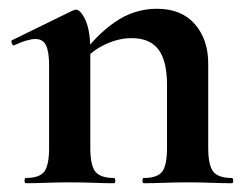

<svg xmlns="http://www.w3.org/2000/svg" viewBox="-20 -418 566 438"><path d="M308 0Q305 0 305 -6Q305 -12 308 -12Q339 -12 350 -26.5Q361 -41 361 -81V-225Q361 -279 341.5 -305Q322 -331 280 -331Q250 -331 218.5 -316Q187 -301 168 -275L163 -287Q198 -337 242 -367.5Q286 -398 338 -398Q394 -398 424.5 -363Q455 -328 455 -273V-81Q455 -41 466.5 -26.5Q478 -12 509 -12Q512 -12 512 -6Q512 0 509 0Q489 0 463 -1Q437 -2 408 -2Q380 -2 354 -1Q328 0 308 0ZM39 0Q36 0 36 -6Q36 -12 39 -12Q70 -12 81 -26.5Q92 -41 92 -81V-269Q92 -300 85 -314.5Q78 -329 61 -329Q52 -329 40 -325.5Q28 -322 13 -315Q9 -313 7 -319Q5 -325 7 -326L146 -394Q152 -396 153 -396Q164 -396 175 -372Q186 -348 186 -303V-81Q186 -41 197.5 -26.5Q209 -12 240 -12Q243 -12 243 -6Q243 0 240 0Q220 0 194 -1Q168 -2 139 -2Q111 -2 85 -1Q59 0 39 0Z"/></svg>

Font: Cormorant Light
Style: Regular
Weight: 300
Designer: Christian Thalmann (Catharsis Fonts)
Foundry: Catharsis Fonts
Version: Version 4.000